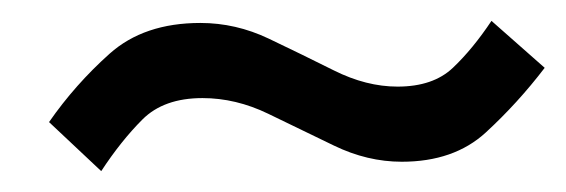

<svg xmlns="http://www.w3.org/2000/svg" viewBox="-20 -375 542 184"><path d="M77 -211 27 -258Q52 -294 85 -323.5Q118 -353 172 -353Q206 -353 237.5 -338Q269 -323 300 -307.5Q331 -292 361 -292Q395 -292 414 -310Q433 -328 451 -355L502 -310Q476 -276 445.5 -248Q415 -220 365 -220Q332 -220 300 -235.5Q268 -251 237 -266Q206 -281 174 -281Q137 -281 116.5 -260.5Q96 -240 77 -211Z"/></svg>

Font: Libre Bodoni
Style: Bold Italic
Weight: 700
Italic angle: -13°
Version: Version 2.005;gftools[0.9.23]